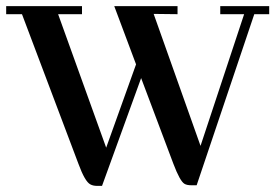

<svg xmlns="http://www.w3.org/2000/svg" viewBox="-28 -606 900 628"><path d="M615.2 0 803.7 -559.6H852.5V-585.9H692.4V-559.6H770.5L627.9 -128.9L474.6 -560.5L552.7 -559.6V-585.9H345.7L417 -395.5L319.3 -123L162.1 -559.6H240.2V-585.9H-7.8V-559.6H43.9L228.5 -70.3Q250 -11.7 267.6 -2.9Q276.4 2 290 2H305.7L433.6 -350.6L539.1 -70.3Q560.5 -13.7 575.2 -4.9Q583 0 598.6 0Z"/></svg>

Font: Abhaya Libre
Style: Bold
Weight: 700
Designer: Pushpananda Ekanayake, Sol Matas, Pathum Egodawatta
Foundry: Mooniak
Version: Version 1.050 ; ttfautohint (v1.6)